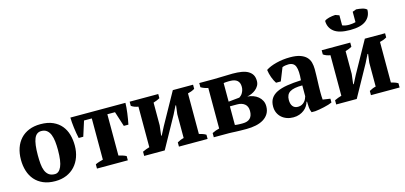

<svg xmlns="http://www.w3.org/2000/svg" viewBox="-63 -1128 3296 1561"><g transform="rotate(-15 1585.0 -347.0)"><path d="M23.4 -228.5Q23.4 -282.7 38.6 -326.7Q53.7 -370.6 82.8 -402.1Q111.8 -433.6 154.1 -450.7Q196.3 -467.8 250 -467.8Q312 -467.8 355 -448.5Q397.9 -429.2 425 -396.5Q452.1 -363.8 464.4 -320.3Q476.6 -276.9 476.6 -228.5Q476.6 -176.3 460.9 -132.3Q445.3 -88.4 416 -56.4Q386.7 -24.4 344.7 -6.6Q302.7 11.2 250 11.2Q191.9 11.2 149.2 -7.3Q106.4 -25.9 78.6 -58.1Q50.8 -90.3 37.1 -134Q23.4 -177.7 23.4 -228.5ZM165.5 -228.5Q165.5 -190.4 168.5 -157Q171.4 -123.5 181.4 -98.6Q191.4 -73.7 210.4 -59.3Q229.5 -44.9 261.2 -44.9Q295.4 -44.9 315.2 -88.9Q335 -132.8 335 -228.5Q335 -266.6 331.3 -300Q327.6 -333.5 317.6 -358.4Q307.6 -383.3 289.6 -397.7Q271.5 -412.1 242.7 -412.1Q201.7 -412.1 183.6 -367.9Q165.5 -323.7 165.5 -228.5Z M861.8 0H602.1V-35.6Q616.2 -43 633.8 -48.3Q651.4 -53.7 667 -57.6V-404.8H601.6L561.5 -278.8H522.9Q518.6 -297.9 514.4 -321.5Q510.3 -345.2 507.3 -369.4Q504.4 -393.6 502.4 -416.3Q500.5 -439 500.5 -456.5H963.9Q963.9 -439.9 961.9 -417.5Q960 -395 956.8 -370.8Q953.6 -346.7 949.5 -322.5Q945.3 -298.3 941.4 -278.8H902.8L862.3 -404.8H797.9V-57.6Q819.3 -52.2 833.5 -47.6Q847.7 -43 861.8 -35.6Z M999.5 -456.5H1240.2V-421.4Q1230.5 -415.5 1216.8 -409.9Q1203.1 -404.3 1185.5 -398.9V-207.5L1175.3 -123H1180.2L1215.3 -190.9L1362.8 -456.5H1533.2V-421.4Q1519 -413.1 1504.2 -407.5Q1489.3 -401.9 1475.1 -398.9V-57.6Q1492.2 -53.7 1506.6 -48.3Q1521 -43 1533.2 -35.6V0H1292V-35.6Q1304.7 -43 1318.8 -48.8Q1333 -54.7 1347.2 -57.6V-258.3L1356.4 -330.6H1351.6L1317.4 -262.2L1172.4 0H999.5V-35.6Q1015.1 -43 1028.6 -48.1Q1042 -53.2 1058.1 -57.6V-398.9Q1022 -404.8 999.5 -421.4Z M2063 -133.3Q2063 -97.2 2047.1 -71Q2031.2 -44.9 2003.9 -28.3Q1976.6 -11.7 1939.7 -3.9Q1902.8 3.9 1860.4 3.9Q1831.5 3.9 1808.8 3.4Q1786.1 2.9 1768.6 2.2Q1751 1.5 1737.8 0.7Q1724.6 0 1714.4 0H1585.4V-35.6Q1614.3 -50.3 1646 -57.6V-398.9Q1628.4 -402.3 1613.3 -408Q1598.1 -413.6 1585.4 -421.4V-456.5H1709Q1752.9 -456.5 1792.2 -458.5Q1831.5 -460.4 1865.7 -460.4Q1909.2 -460.4 1942.1 -454.8Q1975.1 -449.2 1997.1 -436Q2020 -422.4 2031.2 -402.3Q2042.5 -382.3 2042.5 -351.6Q2042.5 -330.1 2032.7 -312.7Q2022.9 -295.4 2007.3 -282.5Q1991.7 -269.5 1972.4 -261.2Q1953.1 -252.9 1934.1 -249.5Q1959.5 -247.6 1982.7 -239.3Q2005.9 -231 2023.7 -216.3Q2041.5 -201.7 2052.2 -180.9Q2063 -160.2 2063 -133.3ZM1776.9 -52.2Q1783.2 -50.8 1792.5 -50Q1801.8 -49.3 1811 -48.8Q1820.3 -48.3 1828.6 -48.3Q1836.9 -48.3 1842.3 -48.3Q1925.3 -48.3 1925.3 -130.9Q1925.3 -169.9 1901.1 -189.5Q1877 -209 1837.9 -209H1776.9ZM1776.9 -248.5 1869.6 -257.8Q1877 -262.2 1884.5 -269.5Q1892.1 -276.9 1897.9 -287.1Q1903.8 -297.4 1907.7 -310.1Q1911.6 -322.8 1911.6 -338.4Q1911.6 -408.2 1830.6 -408.2Q1825.2 -408.2 1818.4 -408.2Q1811.5 -408.2 1804 -407.7Q1796.4 -407.2 1789.3 -406.7Q1782.2 -406.2 1776.9 -404.8Z M2517.1 -132.3Q2517.1 -112.3 2517.6 -97.7Q2518.1 -83 2519.5 -66.9L2582.5 -57.6V-25.4Q2570.8 -20 2552.5 -14.4Q2534.2 -8.8 2513.7 -4.2Q2493.2 0.5 2472.9 3.9Q2452.6 7.3 2437.5 8.8H2406.2Q2401.4 -2 2398.7 -12.2Q2396 -22.5 2395 -32.7Q2394 -43.5 2393.6 -56.2Q2393.1 -68.8 2392.6 -84H2388.2Q2383.8 -66.4 2372.8 -49.3Q2361.8 -32.2 2344.7 -18.8Q2327.6 -5.4 2304.7 2.9Q2281.7 11.2 2253.9 11.2Q2224.1 11.2 2199 2.2Q2173.8 -6.8 2155.3 -23.4Q2136.7 -40 2126.2 -63.5Q2115.7 -86.9 2115.7 -116.2Q2115.7 -156.7 2133.3 -183.8Q2150.9 -210.9 2185.5 -227.8Q2220.2 -244.6 2271.2 -252.9Q2322.3 -261.2 2389.6 -264.2Q2397 -342.8 2383.3 -378.9Q2370.1 -415.5 2323.7 -415.5Q2295.4 -415.5 2272.5 -406.2L2229 -297.4H2189Q2181.6 -308.1 2174.6 -322.3Q2167.5 -336.4 2161.9 -352.1Q2156.2 -367.7 2152.1 -384.3Q2147.9 -400.9 2146 -416.5Q2179.7 -439.5 2235.4 -453.6Q2291 -467.8 2351.6 -467.8Q2403.3 -467.8 2436.3 -456.3Q2469.2 -444.8 2488.3 -425.3Q2507.3 -405.8 2514.4 -379.2Q2521.5 -352.5 2521.5 -322.8Q2521.5 -294.9 2520.8 -270.5Q2520 -246.1 2519.3 -223.1Q2518.6 -200.2 2517.8 -178Q2517.1 -155.8 2517.1 -132.3ZM2311.5 -62Q2330.6 -62 2344.2 -69.1Q2357.9 -76.2 2367.2 -86.7Q2376.5 -97.2 2381.8 -108.9Q2387.2 -120.6 2389.6 -129.9V-221.2Q2316.9 -221.2 2284.9 -201.2Q2252.9 -181.2 2252.9 -135.3Q2252.9 -100.1 2268.1 -81.1Q2283.2 -62 2311.5 -62Z M2615.7 -456.5H2856.4V-421.4Q2846.7 -415.5 2833 -409.9Q2819.3 -404.3 2801.8 -398.9V-207.5L2791.5 -123H2796.4L2831.5 -190.9L2979 -456.5H3149.4V-421.4Q3135.3 -413.1 3120.4 -407.5Q3105.5 -401.9 3091.3 -398.9V-57.6Q3108.4 -53.7 3122.8 -48.3Q3137.2 -43 3149.4 -35.6V0H2908.2V-35.6Q2920.9 -43 2935.1 -48.8Q2949.2 -54.7 2963.4 -57.6V-258.3L2972.7 -330.6H2967.8L2933.6 -262.2L2788.6 0H2615.7V-35.6Q2631.3 -43 2644.8 -48.1Q2658.2 -53.2 2674.3 -57.6V-398.9Q2638.2 -404.8 2615.7 -421.4ZM2883.3 -555.2Q2789.6 -555.2 2747.1 -589.1Q2704.6 -623 2704.6 -679.7Q2718.3 -691.4 2743.7 -697.5Q2769 -703.6 2796.4 -705.1L2828.6 -693.4V-608.9Q2852.1 -598.6 2884.3 -598.6Q2893.6 -598.6 2910.2 -600.3Q2926.8 -602.1 2940.4 -606V-693.4L2972.2 -705.1Q2998 -703.6 3022.5 -698Q3046.9 -692.4 3060.1 -679.7Q3060.1 -623 3017.3 -589.1Q2974.6 -555.2 2883.3 -555.2Z"/></g></svg>

Font: PT Astra Serif
Style: Bold
Weight: 700
Designer: A.Korolkova, I. Chaeva
Foundry: ParaType Ltd
Version: Version 1.002